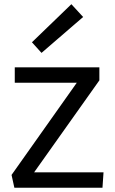

<svg xmlns="http://www.w3.org/2000/svg" viewBox="-20 -881 540 901"><path d="M34.2 -60.1 340.3 -492.7H49.3V-564.9H446.3V-503.9L140.1 -72.3H465.8L460.9 0H47.4ZM129.9 -682.6 314.9 -861.3 370.1 -801.3 174.8 -632.8Z"/></svg>

Font: Duru Sans
Style: Regular
Weight: 400
Designer: Onur Yazõcõgil
Foundry: Onur Yazõcõgil
Version: Version 1.001